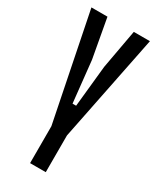

<svg xmlns="http://www.w3.org/2000/svg" viewBox="-203 -864 767 928"><g transform="rotate(30 180.5 -400.0)"><path d="M136.5 0V-205V-206L17 -800H106.5L146 -582L170.5 -351.5H190.5L214 -582L253.5 -800H343.5L224 -205V-204V0Z"/></g></svg>

Font: Big Shoulders Display Thin SemiBold
Style: Regular
Weight: 600
Version: Version 2.002